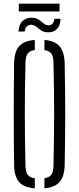

<svg xmlns="http://www.w3.org/2000/svg" viewBox="-20 -1023 431 1048"><path d="M170 5Q110.5 0.5 84.2 -29.5Q58 -59.5 57 -122Q56 -202.5 55.5 -270.5Q55 -338.5 55 -402.5Q55 -466.5 55.5 -533.2Q56 -600 57 -677.5Q58 -740 84.2 -770.2Q110.5 -800.5 170 -805V-750Q141.5 -746 130.5 -729.8Q119.5 -713.5 119 -679Q117 -598.5 116.2 -532.2Q115.5 -466 115.5 -403.8Q115.5 -341.5 116.2 -273.5Q117 -205.5 119 -120.5Q119.5 -85.5 130.5 -69.8Q141.5 -54 170 -50ZM222.5 5V-50.5Q250 -54.5 260.8 -70.2Q271.5 -86 272 -120.5Q273.5 -203 274.5 -270.2Q275.5 -337.5 275.5 -399.5Q275.5 -461.5 274.5 -528.8Q273.5 -596 272 -679Q271.5 -713.5 260.8 -729.5Q250 -745.5 222.5 -749.5V-805Q280 -800 305.8 -769.5Q331.5 -739 333 -677.5Q334.5 -600 335.2 -533.2Q336 -466.5 336 -402.5Q336 -338.5 335.2 -270.5Q334.5 -202.5 333 -122Q331.5 -60 305.8 -30.2Q280 -0.5 222.5 5ZM276.5 -920.5H310.5Q310 -883 289 -863.2Q268 -843.5 235 -847Q216 -849 204 -857.2Q192 -865.5 182.2 -874.2Q172.5 -883 159 -886.5Q143 -890.5 130.2 -882Q117.5 -873.5 114.5 -851H80.5Q84.5 -894 107.2 -912Q130 -930 165 -925.5Q177.5 -923.5 187.2 -918Q197 -912.5 205 -905.8Q213 -899 221 -893Q229 -887 238.5 -885.5Q256.5 -882 266.5 -893.5Q276.5 -905 276.5 -920.5ZM82.5 -1003H305V-960.5H82.5Z"/></svg>

Font: Big Shoulders Stencil Text Thin Light
Style: Regular
Weight: 300
Version: Version 2.001